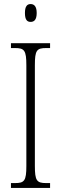

<svg xmlns="http://www.w3.org/2000/svg" viewBox="-20 -927 302 947"><path d="M131 -819C148 -819 161 -829 161 -863C161 -896 148 -907 131 -907C114 -907 103 -896 103 -863C103 -829 114 -819 131 -819ZM34 0H227V-24H208C161 -24 152 -36 152 -109V-605C152 -679 161 -690 208 -690H227V-714H34V-690H54C100 -690 110 -679 110 -605V-108C110 -35 100 -24 54 -24H34Z"/></svg>

Font: Noto Serif Georgian ExtraCondensed ExtraLight
Style: Regular
Weight: 200
Width: 2
Designer: Monotype Design Team, Akaki Razmadze
Foundry: Google LLC
Version: Version 2.003